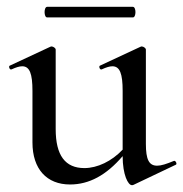

<svg xmlns="http://www.w3.org/2000/svg" viewBox="-20 -531 537 562"><path d="M118 -480H369C379 -480 379 -511 369 -511H118C108 -511 108 -480 118 -480ZM489 -60C467 -51 452 -46 440 -46C416 -46 407 -64 407 -110V-386C407 -390 400 -395 395 -395C394 -395 393 -395 391 -394L273 -339C268 -338 272 -325 278 -328C291 -334 301 -337 309 -337C331 -337 339 -315 339 -265V-93C307 -59 265 -39 227 -39C171 -39 143 -76 143 -153V-386C143 -390 136 -395 131 -395C130 -395 129 -395 127 -394L9 -339C4 -338 8 -325 14 -328C27 -334 37 -337 45 -337C67 -337 75 -315 75 -265V-114C75 -36 117 9 185 9C241 9 291 -18 339 -74C339 -19 355 11 366 11C368 11 369 11 371 10L495 -49C499 -51 494 -62 489 -60Z"/></svg>

Font: Cormorant Infant Book
Style: Regular
Weight: 500
Designer: Christian Thalmann (Catharsis Fonts)
Version: Version 1.000;PS 002.000;hotconv 1.0.88;makeotf.lib2.5.64775